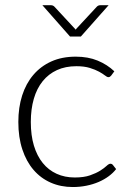

<svg xmlns="http://www.w3.org/2000/svg" viewBox="-20 -728 512 754"><path d="M416.5 -431Q414 -428.5 411.8 -426.8Q409.5 -425 405.5 -425Q400.5 -425 392 -431.8Q383.5 -438.5 369 -446.5Q354.5 -454.5 332.8 -461.2Q311 -468 280 -468Q237 -468 203.8 -452.8Q170.5 -437.5 147.5 -409Q124.5 -380.5 112.8 -340Q101 -299.5 101 -249Q101 -196.5 113.2 -156Q125.5 -115.5 148 -87.8Q170.5 -60 202.5 -45.5Q234.5 -31 273.5 -31Q309.5 -31 333.8 -39.5Q358 -48 373.8 -58Q389.5 -68 398.5 -76.5Q407.5 -85 413.5 -85Q419.5 -85 423.5 -80L436 -64Q424.5 -49 407 -36Q389.5 -23 367.5 -13.5Q345.5 -4 319.8 1.2Q294 6.5 266 6.5Q218.5 6.5 179.2 -10.8Q140 -28 111.8 -60.8Q83.5 -93.5 67.8 -141Q52 -188.5 52 -249Q52 -306 67 -353Q82 -400 111 -434Q140 -468 181.8 -486.8Q223.5 -505.5 277.5 -505.5Q326 -505.5 363.5 -490Q401 -474.5 429 -448ZM406.5 -707.5 297.5 -584.5H255L146.5 -707.5H180Q188 -707.5 193.5 -702L271.5 -618Q273 -616.5 274.5 -615Q276 -613.5 277 -611.5Q278.5 -613.5 279.8 -615Q281 -616.5 282.5 -618L360.5 -702Q366 -707.5 374 -707.5Z"/></svg>

Font: Lato 2
Style: Regular
Weight: 300
Designer: Lukasz Dziedzic with Adam Twardoch and Botio Nikoltchev
Foundry: tyPoland Lukasz Dziedzic
Version: Version 2.015; 2015-08-06; http://www.latofonts.com/